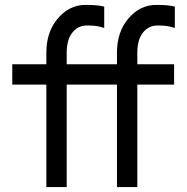

<svg xmlns="http://www.w3.org/2000/svg" viewBox="-20 -760 762 783"><path d="M405 -646V-733Q380 -740 329 -740Q263 -740 216 -685Q169 -630 169 -545V-498H30V-415H169V3H252V-415H457V3H540V-415H690V-498H540V-545Q540 -598 563 -627Q586 -656 622 -656Q657 -656 675 -651L693 -646V-733Q668 -740 617 -740Q551 -740 504 -685Q457 -630 457 -545V-498H252V-545Q252 -598 275 -627Q298 -656 334 -656Q369 -656 387 -651Z"/></svg>

Font: Sawarabi Gothic
Style: Regular
Weight: 400
Designer: mshio (mshio@users.sourceforge.jp)
Version: Version 20141215